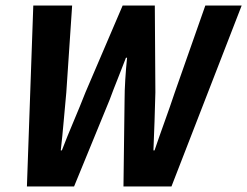

<svg xmlns="http://www.w3.org/2000/svg" viewBox="-20 -672 891 692"><path d="M100 -652H240L219 -339Q214 -287 209.5 -234.5Q205 -182 199 -130H203Q223 -182 245.5 -235Q268 -288 288 -339L422 -652H538L540 -339Q539 -288 537 -235.5Q535 -183 533 -130H537Q555 -183 574 -235.5Q593 -288 610 -339L720 -652H851L598 0H425L429 -312Q429 -344 431.5 -385Q434 -426 438 -464H434Q420 -427 404.5 -388.5Q389 -350 375 -312L247 0H77Z"/></svg>

Font: mr_Source Sans Pro
Style: Bold Italic
Weight: 700
Italic angle: -11°
Designer: Paul D. Hunt
Foundry: Adobe Systems Incorporated
Version: Version 1.036;July 10, 2024;FontCreator 11.5.0.2430 64-bit